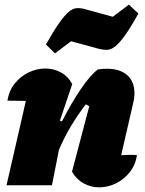

<svg xmlns="http://www.w3.org/2000/svg" viewBox="-20 -795 621 824"><path d="M8 0 91 -362Q66 -362 12 -363Q19 -407 44 -437.5Q69 -468 103.5 -484.5Q138 -501 174 -501Q209 -501 240 -485Q271 -469 290 -434L237 -277L246 -274Q285 -351 326 -411.5Q367 -472 400 -497Q420 -500 438 -500Q495 -500 526 -472.5Q557 -445 557 -395Q557 -374 551 -350L500 -129Q526 -130 539 -130.5Q552 -131 568 -129Q561 -86 536 -55Q511 -24 476.5 -7.5Q442 9 405 9Q371 9 340 -7.5Q309 -24 289 -58L363 -339Q356 -344 348 -347Q313 -301 284.5 -253.5Q256 -206 233 -152L203 0ZM216 -566 177 -604Q211 -664 234.5 -697Q258 -730 275.5 -744.5Q293 -759 309 -760Q325 -761 344 -756L464 -723L533 -775L574 -737Q539 -674 514.5 -640.5Q490 -607 472 -594Q454 -581 438.5 -581Q423 -581 406 -585L285 -618Z"/></svg>

Font: Piazzolla Black
Style: Italic
Weight: 900
Italic angle: -11.3°
Designer: Juan Pablo del Peral
Foundry: Huerta Tipografica
Version: Version 1.330